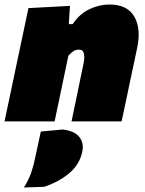

<svg xmlns="http://www.w3.org/2000/svg" viewBox="-38 -538 642 851"><path d="M-18 0Q-7 -52 3.5 -101.2Q14 -150.5 27 -213L37.5 -263Q50 -322 62.5 -381Q75 -440 88 -502L272 -512L267 -431H284Q314 -476 357.8 -497Q401.5 -518 447 -518Q526 -518 557 -464.8Q588 -411.5 570 -326Q565.5 -304.5 559 -273.5Q552.5 -242.5 546 -213Q533 -150 522.5 -101Q512 -52 501 0H279Q290 -52 299.8 -99.5Q309.5 -147 320.5 -200L332 -255Q337.5 -280.5 334.2 -299.2Q331 -318 312 -318Q298.5 -318 287.5 -311Q276.5 -304 265 -291L246 -200Q235 -147 225 -99.5Q215 -52 204 0ZM68 293Q89 260 100.8 225.5Q112.5 191 119 156Q125 128 131 100.2Q137 72.5 143 45L240 36Q291 42 312.8 68.2Q334.5 94.5 327 133Q316 188.5 271.5 227.5Q227 266.5 158 290Z"/></svg>

Font: Commissioner Black
Style: Italic
Weight: 900
Italic angle: -12°
Designer: Kostas Bartsokas
Foundry: Kostas Bartsokas
Version: Version 1.000; ttfautohint (v1.8.3)